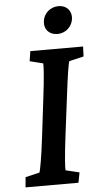

<svg xmlns="http://www.w3.org/2000/svg" viewBox="-60 -943 506 979"><g transform="rotate(-5 192.5 -453.0)"><path d="M30 0H301L311 -52L241 -69C239 -79 243 -142 256 -245L281 -444C294 -551 304 -613 309 -622L383 -639L385 -690H115L107 -639L175 -622C177 -613 173 -547 160 -444L136 -245C124 -146 112 -79 107 -69L35 -52ZM197 -835C192 -796 217 -765 261 -765C303 -765 336 -796 341 -835C346 -874 321 -906 278 -906C234 -906 201 -874 197 -835Z"/></g></svg>

Font: TPK Tissa Web SemiBold
Style: Italic
Weight: 600
Italic angle: -7°
Designer: Jacques Le Bailly, Suppakit Chalermlarp | Katatrad Co.,Ltd.
Foundry: Jacques Le Bailly, Cadson Demak Co.,Ltd.
Version: Version 5.000;Glyphs 3.1.2 (3151)